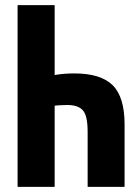

<svg xmlns="http://www.w3.org/2000/svg" viewBox="-20 -731 542 751"><path d="M322.8 -215.3V0H467.3V-244.1Q467.3 -351.6 420.7 -397.7Q374 -443.8 271 -443.8Q231 -443.8 197.8 -438.2Q164.6 -432.6 121.6 -418.5V-299.8Q157.2 -312 183.6 -316.2Q210 -320.3 243.7 -320.3Q285.2 -320.3 304 -299.6Q322.8 -278.8 322.8 -215.3ZM48.8 0H193.8V-710.9H48.8Z"/></svg>

Font: Roboto Flex
Style: wght 700 wdth 25 opsz 34 GRAD 0.00 slnt 0.00 XTRA 468 XOPQ 96 YOPQ 79 YTLC 514 YTUC 712 YTAS 750 YTDE -203.00 YTFI 738
Weight: 700
Width: 1
Designer: Berlow after Robertson
Foundry: Google
Version: Version 3.100